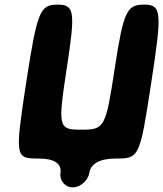

<svg xmlns="http://www.w3.org/2000/svg" viewBox="-20 -737 707 832"><path d="M94 -383C44 -54 45 -50 148 -50C215 -50 248 -28 242 12C237 45 262 75 295 75C328 75 362 45 367 12C373 -28 414 -50 481 -50C584 -50 586 -54 636 -383C683 -687 680 -717 604 -717C530 -717 515 -688 478 -446C438 -184 434 -175 333 -175C232 -175 230 -184 270 -446C307 -688 303 -717 229 -717C153 -717 141 -687 94 -383Z"/></svg>

Font: Hussar Skorodowane
Style: Ky
Weight: 700
Foundry: Cannot Into Space Fonts
Version: Version 0.892